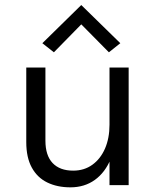

<svg xmlns="http://www.w3.org/2000/svg" viewBox="-20 -754 646 782"><path d="M426 -479H504V0H426ZM87 -479H165V-181Q165 -121 194.2 -90Q223.5 -59 278 -59Q323 -59 356.2 -83Q389.5 -107 407.8 -149.2Q426 -191.5 426 -246H455Q455 -165.5 431.8 -108.5Q408.5 -51.5 366.2 -21.2Q324 9 267 9Q213 9 172.5 -10.8Q132 -30.5 109.5 -71.5Q87 -112.5 87 -175ZM199.5 -541 152.5 -578 311 -733.5 470 -578 423.5 -541 297.5 -668.5H324.5Z"/></svg>

Font: Karla ExtraLight
Style: Regular
Weight: 400
Version: Version 2.001